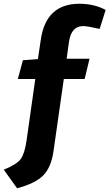

<svg xmlns="http://www.w3.org/2000/svg" viewBox="-41 -786 583 1023"><path d="M382 -766Q461 -766 522 -733L490 -632Q425 -647 402 -647Q340 -647 327 -566L314 -473H436L410 -365H299L244 20Q232 104 190.5 147.5Q149 191 50 217L-21 118Q49 90 70 60.5Q91 31 101 -41L147 -365H54L81 -465L161 -471L176 -572Q203 -766 382 -766Z"/></svg>

Font: Magra
Style: Bold
Weight: 600
Designer: Viviana Monsalve
Foundry: Viviana Monsalve
Version: Version 1.001